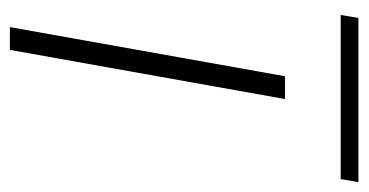

<svg xmlns="http://www.w3.org/2000/svg" viewBox="-194 -534 728 379"><g transform="rotate(90 169.5 -344.0)"><path d="M130 -543 33 0H78L175 -543ZM15 -688 9 -653H333L339 -688Z"/></g></svg>

Font: Momo Neue ExtLt
Style: Italic
Weight: 200
Italic angle: -10°
Designer: Ninad Kale (Devanagari), Jonny Pinhorn (Latin)
Foundry: Indian Type Foundry
Version: 4.004